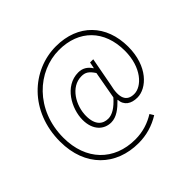

<svg xmlns="http://www.w3.org/2000/svg" viewBox="-199 -909 1283 1283"><g transform="rotate(-45 442.5 -267.5)"><path d="M421 157C496 157 564 137 627 98L610 70C558 102 498 124 423 124C224 124 91 -11 91 -224C91 -488 283 -660 485 -660C673 -660 793 -539 793 -345C793 -186 704 -96 633 -96C563 -96 539 -146 565 -251L603 -454H573L564 -410H562C540 -445 509 -463 470 -463C340 -463 266 -322 266 -218C266 -119 324 -70 390 -70C441 -70 485 -106 525 -147H527C531 -90 573 -64 631 -64C719 -64 828 -163 828 -348C828 -555 697 -692 488 -692C261 -692 57 -507 57 -222C57 16 210 157 421 157ZM394 -102C343 -102 301 -133 301 -220C301 -317 365 -430 467 -430C503 -430 525 -417 553 -374L518 -179C472 -126 430 -102 394 -102Z"/></g></svg>

Font: Harano Aji Gothic K1 ExtraLight
Style: Regular
Weight: 250
Foundry: Masamichi Hosoda
Version: HaranoAjiGothicK1-ExtraLight version 20230610;ttx 4.39.4